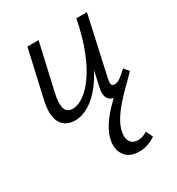

<svg xmlns="http://www.w3.org/2000/svg" viewBox="-169 -522 848 918"><g transform="rotate(-30 255.0 -62.5)"><path d="M141.5 6.3Q119.6 6.3 100.6 -1.8Q81.6 -9.9 69 -28Q56.5 -46.2 53.4 -76.8Q50.4 -107.5 60.5 -152.5L119.8 -414.2H181.5L123.3 -158.5Q110.8 -105.5 119.1 -76.7Q127.5 -47.9 160.5 -47.9Q187 -47.9 219 -68.8Q250.9 -89.7 282.9 -134Q314.8 -178.3 342.9 -247.8Q370.9 -317.4 390 -414.2H426.7Q402.8 -302.1 369.7 -222.1Q336.6 -142.1 298.3 -91.6Q259.9 -41.1 220.1 -17.4Q180.4 6.3 141.5 6.3ZM362.1 5.2Q345.3 5.2 333.7 -3.5Q322.1 -12.3 318.4 -29.5Q314.6 -46.7 320.3 -72.5L397.1 -414.2H448.5L376.5 -89Q372.1 -68.6 375 -58.8Q378 -49 391.5 -49Q407.3 -49 424.3 -61.4Q441.3 -73.8 463.5 -95.3L485.7 -68.5Q452.7 -33.2 421.5 -14Q390.3 5.2 362.1 5.2ZM333.7 288.5Q279.3 288.5 255.8 255.3Q232.3 222.1 240.4 176.4Q246.7 140.8 268.1 106.2Q289.5 71.6 320.8 38.3Q352.1 5 389.1 -27.1Q426.2 -59.3 462.5 -89.3L485.7 -68.5Q466.6 -47.5 438.9 -20.7Q411.1 6.2 383 37.4Q354.8 68.5 333.9 101.7Q312.9 134.9 307 168Q301.1 201.1 314.4 219.6Q327.7 238.1 355.9 238.1Q370.3 238.1 383.2 233.2Q396.1 228.3 406.9 221.5L424.5 258.5Q405.8 271.9 382.7 280.2Q359.5 288.5 333.7 288.5Z"/></g></svg>

Font: Ysabeau
Style: Bold Italic
Weight: 700
Italic angle: -12°
Designer: Christian Thalmann (Catharsis Fonts)
Version: Version 2.002